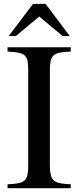

<svg xmlns="http://www.w3.org/2000/svg" viewBox="-20 -986 412 1006"><path d="M127.9 -616.2Q127.9 -647.5 124.5 -666Q121.1 -684.6 109.4 -695.3Q97.7 -706.1 76.2 -710Q54.7 -713.9 19.5 -715.8V-738.3H350.6V-715.8Q315.4 -714.8 293.9 -710.4Q272.5 -706.1 260.7 -695.3Q249 -684.6 245.1 -665.5Q241.2 -646.5 241.2 -616.2V-120.1Q241.2 -89.8 245.6 -70.8Q250 -51.8 261.7 -41Q273.4 -30.3 294.9 -25.9Q316.4 -21.5 350.6 -20.5V0H19.5V-20.5Q54.7 -21.5 76.2 -25.9Q97.7 -30.3 108.9 -41Q120.1 -51.8 124 -70.3Q127.9 -88.9 127.9 -120.1ZM218.8 -965.8 345.7 -796.9H308.6L185.5 -899.4L62.5 -796.9H25.4L153.3 -965.8Z"/></svg>

Font: Jomolhari
Style: Regular
Weight: 400
Designer: Christopher J. Fynn
Foundry: Christopher  J.  Fynn (Karma Drubgy¸ Tenzin).
Version: Version alpha 0.003c 2006